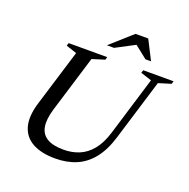

<svg xmlns="http://www.w3.org/2000/svg" viewBox="-150 -1009 1145 1165"><g transform="rotate(20 422.0 -427.0)"><path d="M217.5 -265Q196.5 -195 204.5 -148.8Q212.5 -102.5 250.8 -79.5Q289 -56.5 357.5 -56.5Q412 -56.5 458 -75.5Q504 -94.5 539.8 -138Q575.5 -181.5 598 -255.5L713 -633.5L642 -656.5L648 -675H844L838 -656.5L758 -632L637.5 -237.5Q611 -150 567.2 -95Q523.5 -40 463.5 -14.5Q403.5 11 328 11Q239 11 182 -20Q125 -51 107.2 -113Q89.5 -175 117.5 -267.5L229.5 -633.5L160.5 -656.5L166.5 -675H415.5L410 -656.5L329.5 -631.5ZM389 -742 528.5 -866.5H610.5L674 -742H638L549.5 -812H568L435 -742Z"/></g></svg>

Font: Newsreader 24pt Medium
Style: Italic
Weight: 500
Italic angle: -17°
Designer: Hugues Gentile
Foundry: Production Type
Version: Version 1.003